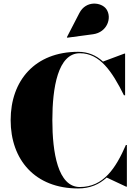

<svg xmlns="http://www.w3.org/2000/svg" viewBox="-20 -1052 774 1082"><path d="M504.5 -859C584.5 -870 612.5 -952.5 579.5 -1000.5C552.5 -1039.5 465 -1052 427 -978L357 -842.5L359 -839.5ZM695 -235H689.5C632.5 -104.5 563.5 2 430 2C306 2 275 -193 275 -375C275 -557 306 -752 430 -752C542 -752 611 -651 678.5 -515H685V-750H681L560.5 -705C522 -740 477 -760 420 -760C177 -760 40 -598 40 -375C40 -152 177 10 420 10C487.5 10 539 -12.5 581 -51.5L691 0H695Z"/></svg>

Font: Bodoni* 36pt Fatface
Style: Regular
Weight: 900
Version: Version 2.3